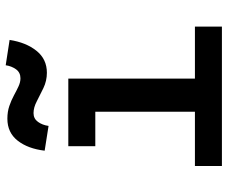

<svg xmlns="http://www.w3.org/2000/svg" viewBox="-84 -734 817 690"><g transform="rotate(-90 325.0 -388.5)"><path d="M269 0V-552H388V0ZM74 0V-97H575V0ZM145 -455V-552H328V-455ZM218 -623 129 -637Q136 -697 165 -734Q194 -771 244 -771Q269 -771 289.5 -764Q310 -757 327.5 -747.5Q345 -738 360 -731Q375 -724 389 -724Q410 -724 421.5 -740Q433 -756 436 -777L527 -763Q518 -704 488 -666.5Q458 -629 409 -629Q380 -629 354 -641.5Q328 -654 306 -665.5Q284 -677 264 -677Q244 -677 232.5 -661Q221 -645 218 -623Z"/></g></svg>

Font: Azeret Mono Thin Medium
Style: Regular
Weight: 500
Version: Version 1.002